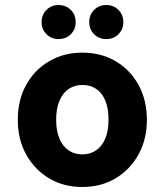

<svg xmlns="http://www.w3.org/2000/svg" viewBox="-20 -734 657 766"><path d="M308 12Q234 12 176 -22.5Q118 -57 84.5 -117.5Q51 -178 51 -256Q51 -335 84.5 -395.5Q118 -456 176.5 -490Q235 -524 308 -524Q383 -524 441 -490Q499 -456 532.5 -395.5Q566 -335 566 -256Q566 -178 532.5 -117.5Q499 -57 441 -22.5Q383 12 308 12ZM308 -118Q339 -118 362.5 -133.5Q386 -149 399.5 -180Q413 -211 413 -256Q413 -302 400 -333Q387 -364 363.5 -379.5Q340 -395 309 -395Q278 -395 254.5 -379.5Q231 -364 217.5 -333Q204 -302 204 -256Q204 -211 217.5 -180Q231 -149 254.5 -133.5Q278 -118 308 -118ZM213 -578Q185 -578 165.5 -597.5Q146 -617 146 -646Q146 -675 165.5 -694.5Q185 -714 213 -714Q243 -714 262.5 -694.5Q282 -675 282 -646Q282 -617 262.5 -597.5Q243 -578 213 -578ZM404 -578Q375 -578 355.5 -597.5Q336 -617 336 -646Q336 -675 355.5 -694.5Q375 -714 404 -714Q433 -714 452.5 -694.5Q472 -675 472 -646Q472 -617 452.5 -597.5Q433 -578 404 -578Z"/></svg>

Font: DM Sans 12pt Black
Style: Regular
Weight: 900
Version: Version 4.004;gftools[0.9.30]